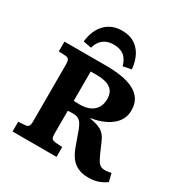

<svg xmlns="http://www.w3.org/2000/svg" viewBox="-217 -1120 1230 1295"><g transform="rotate(30 398.0 -472.5)"><path d="M655.5 14Q607.5 14 574.2 -1.3Q541 -16.5 518.7 -45.5Q496.5 -74.5 481 -115.5L438.5 -234Q430 -256 420.3 -272.7Q410.5 -289.5 394.5 -299.2Q378.5 -309 350 -309Q340 -309 330 -308.7Q320 -308.5 311 -307V-130Q311 -102.5 317.8 -92.5Q324.5 -82.5 351 -80L401 -76.5V0H58.5V-76L110.5 -79.5Q128 -81 136.2 -90Q144.5 -99 144.5 -131V-574Q144.5 -596 138.2 -608.2Q132 -620.5 108 -621.5L58.5 -624V-700H385Q447.5 -700 501.5 -691.5Q555.5 -683 596 -663Q636.5 -643 659.3 -609Q682 -575 682 -523.5Q682 -487 668 -458.5Q654 -430 630.5 -409.2Q607 -388.5 579.3 -374.7Q551.5 -361 523 -352.8Q494.5 -344.5 470 -341.5V-337.5Q529 -328.5 561 -308.3Q593 -288 612 -242L640.5 -176.5Q655.5 -142.5 667 -122.3Q678.5 -102 693 -93.5Q707.5 -85 729.5 -85Q740.5 -85 751.3 -86.8Q762 -88.5 776.5 -91.5L791.5 -29.5Q768 -11 734 1.5Q700 14 655.5 14ZM359.5 -384Q405 -384 436.8 -398.5Q468.5 -413 485.5 -441Q502.5 -469 502.5 -507.5Q502.5 -550 483.2 -573Q464 -596 431.8 -605Q399.5 -614 360.5 -614H312.5V-385.5Q324 -384.5 337.5 -384.3Q351 -384 359.5 -384ZM359.5 -959Q418 -959 457.3 -934.3Q496.5 -909.5 518.8 -865.8Q541 -822 546 -765L481.5 -752Q467.5 -804 436.5 -826.8Q405.5 -849.5 357.5 -849.5Q309.5 -849.5 278 -825.3Q246.5 -801 234 -754L170.5 -766Q175.5 -821 198.5 -864.5Q221.5 -908 262.3 -933.5Q303 -959 359.5 -959Z"/></g></svg>

Font: Literata Variable Black
Style: Regular
Weight: 900
Designer: Latin by Veronika Burian and Jose Scaglione. Greek by Irene Vlachou. Cyrillic by Vera Evstafieva.
Foundry: TypeTogether
Version: Version 3.021